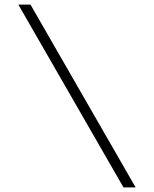

<svg xmlns="http://www.w3.org/2000/svg" viewBox="-20 -728 672 838"><path d="M572 90H519L60 -708H113Z"/></svg>

Font: Atkinson Hyperlegible Mono ExtraLight
Style: Regular
Weight: 200
Monospace: yes
Designer: Elliott Scott, Megan Eiswerth, Linus Boman, Theodore Petrosky, Letters from Sweden
Foundry: Applied Design Works, Letters from Sweden
Version: Version 2.001